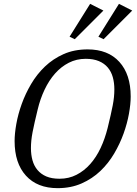

<svg xmlns="http://www.w3.org/2000/svg" viewBox="-20 -967 714 999"><path d="M290 -37Q338 -37 378 -57.5Q418 -78 449.5 -113.5Q481 -149 503.5 -197Q526 -245 540 -301Q549 -338 555.5 -366.5Q562 -395 566.5 -418.5Q571 -442 573 -462Q575 -482 575 -502Q575 -536 567 -565Q559 -594 541 -615.5Q523 -637 494.5 -649Q466 -661 426 -661Q378 -661 338 -640.5Q298 -620 266.5 -584.5Q235 -549 212 -500.5Q189 -452 176 -397Q167 -360 160.5 -331.5Q154 -303 149.5 -279.5Q145 -256 143 -236Q141 -216 141 -196Q141 -162 149 -133Q157 -104 175 -82.5Q193 -61 221 -49Q249 -37 290 -37ZM280 12Q174 12 115 -53Q56 -118 56 -233Q56 -272 65 -322.5Q74 -373 93 -426Q112 -479 142 -530Q172 -581 214 -621Q256 -661 311 -685.5Q366 -710 436 -710Q542 -710 601 -645Q660 -580 660 -465Q660 -426 651 -375.5Q642 -325 623 -272Q604 -219 574 -168Q544 -117 502 -77Q460 -37 404.5 -12.5Q349 12 280 12ZM342 -776 449 -947 518 -912 369 -763ZM492 -776 599 -947 668 -912 519 -763Z"/></svg>

Font: IBM Plex Serif
Style: Italic
Weight: 400
Italic angle: -14°
Designer: Mike Abbink, Paul van der Laan, Pieter van Rosmalen
Foundry: Bold Monday
Version: Version 3.001